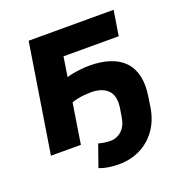

<svg xmlns="http://www.w3.org/2000/svg" viewBox="-154 -842 1119 1170"><g transform="rotate(-20 405.0 -257.0)"><path d="M420 191Q383 191 350 185.5Q317 180 293 170L343 28Q360 33 379.5 36Q399 39 420 39Q462 39 493 10Q524 -19 532 -71L541 -125Q554 -205 517 -242.5Q480 -280 407 -280Q390 -280 366.5 -278Q343 -276 320.5 -271.5Q298 -267 282 -260L241 0H47L159 -705H710L684 -543H326L306 -415Q321 -421 346.5 -425.5Q372 -430 401 -433Q430 -436 454 -436Q529 -436 586 -417Q643 -398 678.5 -360.5Q714 -323 727 -265.5Q740 -208 727 -131L718 -71Q705 12 662.5 71Q620 130 557.5 160.5Q495 191 420 191Z"/></g></svg>

Font: Nunito Sans 6pt Black
Style: Italic
Weight: 900
Italic angle: -9°
Version: Version 3.101;gftools[0.9.27]